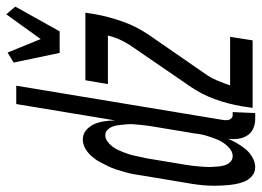

<svg xmlns="http://www.w3.org/2000/svg" viewBox="-150 -678 814 597"><g transform="rotate(-90 256.5 -379.0)"><path d="M36 8Q19 8 7.5 -2.5Q-4 -13 -9.5 -27Q-15 -41 -17.5 -56.5Q-20 -72 -21 -88Q-22 -104 -22 -120.5Q-22 -137 -20.5 -153.5Q-19 -170 -16.5 -186.5Q-14 -203 -11 -219L9 -339Q11 -353 13.5 -367.5Q16 -382 20 -396Q24 -410 28.5 -424Q33 -438 39.5 -451Q46 -464 53 -477Q60 -490 71 -502Q82 -514 95 -521Q108 -528 122 -528Q139 -528 151.5 -517Q164 -506 170 -491.5Q176 -477 178.5 -460.5Q181 -444 181 -427L232 -735H289L182 -89Q182 -84 182 -79.5Q182 -75 184 -71Q186 -67 189.5 -64.5Q193 -62 197 -62H207L204 8H185Q170 8 156 2Q142 -4 134 -17Q126 -30 124 -45Q122 -60 124 -76Q118 -62 109.5 -47.5Q101 -33 91 -21Q81 -9 66 -0.5Q51 8 36 8ZM70 -62Q79 -62 87.5 -67Q96 -72 102.5 -79.5Q109 -87 114 -95Q119 -103 122.5 -112Q126 -121 129 -129.5Q132 -138 134.5 -147Q137 -156 138.5 -165Q140 -174 141 -183L161 -303Q163 -314 164.5 -325Q166 -336 167 -347Q168 -358 169 -369Q170 -380 169 -390.5Q168 -401 167 -412Q166 -423 163 -432.5Q160 -442 153 -450Q146 -458 135 -458Q125 -458 116.5 -452Q108 -446 101.5 -438Q95 -430 90.5 -421Q86 -412 82.5 -403Q79 -394 76 -384.5Q73 -375 71 -365.5Q69 -356 67 -346.5Q65 -337 63 -328L43 -208Q41 -197 40 -187Q39 -177 38 -166.5Q37 -156 36.5 -145.5Q36 -135 36.5 -125Q37 -115 38 -105Q39 -95 42 -85.5Q45 -76 52.5 -69Q60 -62 70 -62ZM391 -600 361 -743 392 -762 434 -659 511 -766 535 -738 458 -600ZM220 0 225 -33Q232 -75 247 -117Q262 -159 288 -196L408 -371Q421 -389 430.5 -409Q440 -429 445 -450H294L306 -520H516L511 -488Q503 -445 488 -403Q473 -361 448 -324L327 -149Q314 -131 305.5 -111Q297 -91 290 -70H441L430 0Z"/></g></svg>

Font: Iosevka Curly
Style: Italic
Weight: 400
Italic angle: -9°
Monospace: yes
Designer: Belleve Invis
Foundry: Belleve Invis
Version: Version 22.1.2; ttfautohint (v1.8.4)